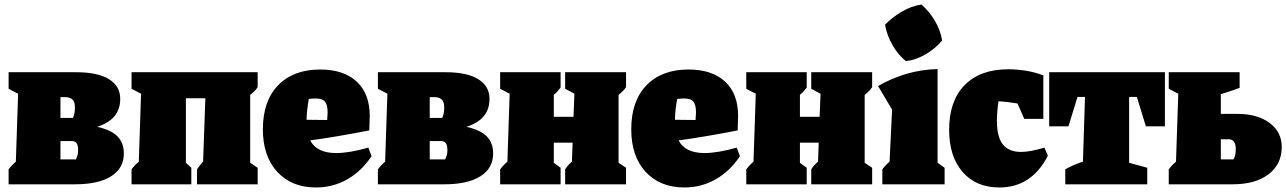

<svg xmlns="http://www.w3.org/2000/svg" viewBox="-20 -814 5681 848"><path d="M18 0V-66Q32 -85 50 -100L60 -400L18 -422V-495H317Q411 -495 461 -464.5Q511 -434 511 -377Q511 -286 409 -254Q471 -240 499 -211.5Q527 -183 527 -136Q527 -71 471 -35.5Q415 0 311 0ZM268 -385H247V-293H302Q311 -312 311 -339Q311 -366 299 -375.5Q287 -385 268 -385ZM296 -191H247V-110H315Q319 -118 322 -127.5Q325 -137 325 -150Q325 -173 318 -182Q311 -191 296 -191Z M561 0V-66Q575 -85 593 -100L603 -400L561 -422V-495H1118V-429Q1107 -412 1085 -395V-95L1118 -73V0H850V-66Q855 -73 862.5 -83Q870 -93 877 -100L887 -380H801V-95L825 -73V0Z M1376 14Q1268 14 1204.5 -55Q1141 -124 1141 -243Q1141 -368 1208.5 -437.5Q1276 -507 1394 -507Q1498 -507 1555.5 -453.5Q1613 -400 1613 -302L1611 -238Q1528 -222 1465.5 -211.5Q1403 -201 1350 -194Q1379 -138 1465 -138Q1522 -138 1607 -162L1621 -124Q1576 -57 1513 -21.5Q1450 14 1376 14ZM1344 -377Q1335 -330 1334 -285L1425 -284L1427 -317Q1427 -351 1415.5 -365Q1404 -379 1375 -379Q1368 -379 1360.5 -378.5Q1353 -378 1344 -377Z M1649 0V-66Q1663 -85 1681 -100L1691 -400L1649 -422V-495H1948Q2042 -495 2092 -464.5Q2142 -434 2142 -377Q2142 -286 2040 -254Q2102 -240 2130 -211.5Q2158 -183 2158 -136Q2158 -71 2102 -35.5Q2046 0 1942 0ZM1899 -385H1878V-293H1933Q1942 -312 1942 -339Q1942 -366 1930 -375.5Q1918 -385 1899 -385ZM1927 -191H1878V-110H1946Q1950 -118 1953 -127.5Q1956 -137 1956 -150Q1956 -173 1949 -182Q1942 -191 1927 -191Z M2189 0V-66Q2203 -85 2221 -100L2231 -400L2189 -422V-495H2456V-428Q2444 -410 2426 -395V-298H2513L2517 -400L2476 -422V-495H2745V-429Q2734 -412 2712 -395V-95L2745 -73V0H2476V-66Q2487 -84 2506 -100L2509 -184H2426V-95L2456 -73V0Z M3003 14Q2895 14 2831.5 -55Q2768 -124 2768 -243Q2768 -368 2835.5 -437.5Q2903 -507 3021 -507Q3125 -507 3182.5 -453.5Q3240 -400 3240 -302L3238 -238Q3155 -222 3092.5 -211.5Q3030 -201 2977 -194Q3006 -138 3092 -138Q3149 -138 3234 -162L3248 -124Q3203 -57 3140 -21.5Q3077 14 3003 14ZM2971 -377Q2962 -330 2961 -285L3052 -284L3054 -317Q3054 -351 3042.5 -365Q3031 -379 3002 -379Q2995 -379 2987.5 -378.5Q2980 -378 2971 -377Z M3276 0V-66Q3290 -85 3308 -100L3318 -400L3276 -422V-495H3543V-428Q3531 -410 3513 -395V-298H3600L3604 -400L3563 -422V-495H3832V-429Q3821 -412 3799 -395V-95L3832 -73V0H3563V-66Q3574 -84 3593 -100L3596 -184H3513V-95L3543 -73V0Z M3877 0V-66Q3891 -85 3909 -100L3920 -330L3858 -434Q3917 -468 3982.5 -487.5Q4048 -507 4121 -509V-95L4152 -73V0ZM4050 -794Q4085 -763 4109.5 -721.5Q4134 -680 4141 -635Q4113 -601 4069.5 -575Q4026 -549 3981 -544Q3947 -571 3922 -614.5Q3897 -658 3889 -705Q3920 -737 3962 -762Q4004 -787 4050 -794Z M4394 14Q4291 14 4231.5 -54.5Q4172 -123 4172 -241Q4172 -368 4240.5 -438Q4309 -508 4433 -508Q4472 -508 4512 -501.5Q4552 -495 4588 -481V-289H4504L4474 -357Q4433 -364 4390 -367Q4383 -320 4383 -279Q4383 -210 4409 -176.5Q4435 -143 4490 -143Q4511 -143 4536.5 -148Q4562 -153 4593 -162L4608 -126Q4536 14 4394 14Z M5125 -495V-256H5041L5001 -386H4967V-95L5047 -73V0H4685V-66Q4702 -76 4721.5 -84.5Q4741 -93 4763 -100L4772 -386H4739L4699 -256H4614V-495Z M5142 0V-66Q5156 -85 5174 -100L5184 -400L5142 -422V-495H5455V-426Q5424 -414 5372 -398V-311H5445Q5534 -311 5587.5 -271Q5641 -231 5641 -165Q5641 -89 5583 -44.5Q5525 0 5424 0ZM5372 -110H5428Q5438 -126 5438 -155Q5438 -199 5406 -199H5372Z"/></svg>

Font: Piazzolla Black
Style: Regular
Weight: 900
Designer: Juan Pablo del Peral
Foundry: Huerta Tipografica
Version: Version 1.330